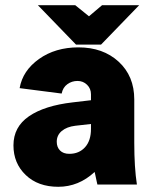

<svg xmlns="http://www.w3.org/2000/svg" viewBox="-20 -716 590 745"><path d="M511.2 0H357.9Q357.9 0.5 355.2 -12Q352.5 -24.4 349.9 -36.9Q347.2 -49.3 347.2 -48.8Q285.2 8.8 206.1 8.8Q127.4 8.8 79.8 -36.9Q32.2 -82.5 32.2 -151.9Q32.2 -223.6 92.5 -264.9Q152.8 -306.2 262.2 -318.8L333 -327.1V-350.1Q333 -372.1 317.9 -387Q302.7 -401.9 280.8 -401.9Q258.8 -401.9 241.5 -389.4Q224.1 -377 219.2 -353L56.2 -374Q67.9 -441.9 131.3 -487.1Q194.8 -532.2 284.2 -532.2Q379.9 -532.2 440.4 -476.6Q501 -420.9 501 -330.1V-162.1Q501 -65.9 511.2 0ZM249 -119.1Q286.6 -119.1 309.8 -144.5Q333 -169.9 333 -215.8V-234.9L272 -228Q239.3 -224.1 219.7 -207.8Q200.2 -191.4 200.2 -166Q200.2 -145 212.9 -132.1Q225.6 -119.1 249 -119.1ZM520 -695.8 372.1 -543H274.9L127 -695.8H272L325.2 -652.8L376 -695.8Z"/></svg>

Font: LT Superior Black
Style: Regular
Weight: 900
Designer: Daniel Lyons
Foundry: LyonsType
Version: Version 2.005